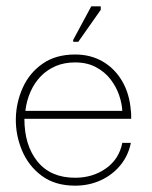

<svg xmlns="http://www.w3.org/2000/svg" viewBox="-20 -576 479 606"><path d="M217 10Q154 10 112 -21Q70 -52 49.5 -101Q29 -150 30 -202Q31 -253 52 -299.5Q73 -346 114.5 -375Q156 -404 217 -404Q266 -404 304 -382Q342 -360 365.5 -320Q389 -280 393 -226Q394 -220 394 -213.5Q394 -207 394 -201H57Q57 -117 98.5 -66Q140 -15 217 -15Q273 -15 314.5 -44.5Q356 -74 366 -125H393Q385 -85 360 -54.5Q335 -24 298 -7Q261 10 217 10ZM60 -226H366Q365 -249 356 -275.5Q347 -302 329 -325.5Q311 -349 283 -364Q255 -379 217 -379Q183 -379 156 -367.5Q129 -356 109 -335.5Q89 -315 76.5 -287Q64 -259 60 -226ZM227 -444H211V-450L268 -556H298V-545Z"/></svg>

Font: Darker Grotesque Light
Style: Regular
Weight: 300
Designer: Gabriel Lam
Foundry: TypeRant
Version: Version 1.000;gftools[0.9.28]